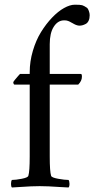

<svg xmlns="http://www.w3.org/2000/svg" viewBox="-20 -810 409 833"><path d="M31.7 -29.3Q47.9 -29.3 74.5 -34.4Q101.1 -39.6 103 -47.4Q108.9 -65.9 108.9 -131.3V-442.9H43Q41.5 -442.9 40 -444.8Q38.6 -446.8 38.1 -449Q37.6 -451.2 37.6 -453.1Q37.6 -455.1 44.9 -464.1Q52.2 -473.1 58.8 -480.5Q65.4 -487.8 66.9 -489.3H108.9V-491.7V-496.1Q108.9 -543.5 122.6 -589.6Q136.2 -635.7 158 -670.9Q179.7 -706.1 205.8 -733.4Q231.9 -760.7 257.8 -775.1Q283.7 -789.6 304.7 -789.6Q328.6 -789.6 336.4 -787.4Q344.2 -785.2 357.9 -775.9Q361.8 -772.5 365.5 -762.5Q369.1 -752.4 369.1 -744.1Q369.1 -730 364.5 -720.2Q359.9 -710.4 352.1 -706.3Q344.2 -702.1 337.6 -700.4Q331.1 -698.7 324.2 -698.7Q321.8 -698.7 319.6 -699.2Q317.4 -699.7 315.9 -700Q314.5 -700.2 311.8 -701.2Q309.1 -702.1 307.9 -702.6Q306.6 -703.1 303.7 -704.6Q300.8 -706.1 300 -706.5Q299.3 -707 295.7 -709Q292 -710.9 291 -711.4Q284.7 -714.8 282.5 -716.1Q280.3 -717.3 275.9 -719Q271.5 -720.7 267.6 -721.2Q263.7 -721.7 258.3 -721.7Q230.5 -721.7 212.9 -693.4Q195.8 -666.5 195.8 -618.2Q195.8 -616.7 195.8 -615.2V-489.3H329.6Q331.5 -489.3 332.8 -488.5Q334 -487.8 334.5 -485.6Q335 -483.4 335.2 -481.9Q335.4 -480.5 335.4 -477.1Q335.4 -459 319.3 -442.9H195.8V-131.3Q195.8 -65.9 201.7 -47.4Q203.6 -39.6 232.2 -34.4Q260.7 -29.3 277.3 -29.3Q281.2 -24.9 281.5 -12.9Q281.7 -1 277.3 3.4Q263.2 2.9 236.8 1.2Q210.4 -0.5 190.9 -1.5Q171.4 -2.4 151.9 -2.4Q132.3 -2.4 113.8 -1.5Q95.2 -0.5 71.3 1Q47.4 2.4 31.7 3.4Q27.8 -0.5 27.8 -11.7Q27.8 -24.4 31.7 -29.3Z"/></svg>

Font: Crimson
Style: Regular
Weight: 400
Version: Version 0.8